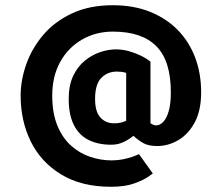

<svg xmlns="http://www.w3.org/2000/svg" viewBox="-20 -579 845 735"><path d="M565 85Q565 85 547.5 97.5Q530 110 494.5 123Q459 136 405 136Q292 136 214.5 89Q137 42 98 -37Q59 -116 59 -213Q59 -271 80 -331.5Q101 -392 144 -443.5Q187 -495 254 -527Q321 -559 412 -559Q492 -559 555 -533.5Q618 -508 661.5 -463Q705 -418 727.5 -357.5Q750 -297 750 -226Q750 -156 725.5 -110.5Q701 -65 662.5 -42.5Q624 -20 582 -20Q547 -20 527 -32Q507 -44 491 -59Q482 -52 469.5 -44Q457 -36 441 -30.5Q425 -25 405 -25Q356 -25 319.5 -43Q283 -61 263 -100Q243 -139 243 -201Q243 -252 260 -288Q277 -324 304.5 -346.5Q332 -369 363.5 -379.5Q395 -390 424 -390Q448 -390 472 -383.5Q496 -377 518 -366.5Q540 -356 556 -343V-107Q563 -103 567.5 -101Q572 -99 578 -99Q592 -99 605 -112.5Q618 -126 626 -154Q634 -182 634 -225Q634 -285 620.5 -329Q607 -373 579 -401.5Q551 -430 509.5 -444Q468 -458 412 -458Q347 -458 294 -427.5Q241 -397 210.5 -342Q180 -287 180 -213Q180 -146 199.5 -98.5Q219 -51 252 -21.5Q285 8 325.5 21.5Q366 35 407 35Q430 35 450 31Q470 27 486 21.5Q502 16 512 11ZM463 -300Q454 -303 444 -304Q434 -305 427 -305Q392 -305 368 -281Q344 -257 344 -200Q344 -151 364.5 -129Q385 -107 416 -107Q426 -107 433.5 -108Q441 -109 448 -111Q455 -113 463 -117Z"/></svg>

Font: Podkova ExtraBold
Style: Regular
Weight: 800
Designer: Ilya Yudin
Foundry: Cyreal (www.cyreal.org)
Version: Version 2.103